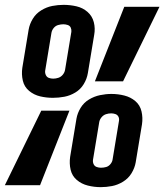

<svg xmlns="http://www.w3.org/2000/svg" viewBox="-46 -763 677 791"><path d="M172 -360Q196 -360 219.5 -364.5Q243 -369 264.5 -382Q286 -395 299 -416.5Q312 -438 316 -462L342 -619Q347 -646 340.5 -671.5Q334 -697 314.5 -714Q295 -731 269 -737Q243 -743 216 -743Q193 -743 169.5 -738.5Q146 -734 124 -720.5Q102 -707 89 -685.5Q76 -664 72 -641L46 -484Q42 -457 48 -431Q54 -405 74 -388.5Q94 -372 119.5 -366Q145 -360 172 -360ZM345 -428H461L611 -735H466ZM173 -439Q164 -439 155.5 -442Q147 -445 143 -453.5Q139 -462 140 -471L166 -628Q168 -639 175.5 -648Q183 -657 194 -660Q205 -663 215 -663Q224 -663 233 -660Q242 -657 245.5 -649Q249 -641 248 -632L222 -475Q220 -464 212.5 -455Q205 -446 194.5 -442.5Q184 -439 173 -439ZM369 8Q392 8 415.5 3.5Q439 -1 461 -14.5Q483 -28 496 -49.5Q509 -71 513 -94L539 -251Q543 -278 537 -304Q531 -330 511.5 -346.5Q492 -363 466 -369.5Q440 -376 413 -376Q390 -376 366 -371Q342 -366 320.5 -353Q299 -340 286 -318.5Q273 -297 269 -274L243 -117Q239 -89 245 -63.5Q251 -38 270.5 -21.5Q290 -5 316 1.5Q342 8 369 8ZM-26 0H119L240 -307H124ZM370 -72Q361 -72 352.5 -75Q344 -78 340 -86Q336 -94 337 -104L363 -261Q365 -271 372.5 -280Q380 -289 390.5 -292.5Q401 -296 412 -296Q412 -296 412 -296Q412 -296 412 -296Q421 -296 429.5 -293Q438 -290 442 -282Q446 -274 444 -264L418 -107Q417 -97 409.5 -87.5Q402 -78 391.5 -75Q381 -72 370 -72Z"/></svg>

Font: Iosevka Sparkle Extrabold
Style: Italic
Weight: 800
Italic angle: -9°
Designer: Belleve Invis
Foundry: Belleve Invis
Version: Version 4.5.0; ttfautohint (v1.8.3)